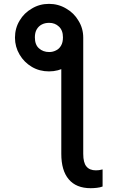

<svg xmlns="http://www.w3.org/2000/svg" viewBox="-20 -781 617 1008"><path d="M301.8 -530.3Q330.1 -543.9 417 -583Q417 -430.7 417 26.4Q417 73.2 433.6 92.8Q450.2 113.3 483.4 113.3Q490.2 113.3 500 112.3Q508.8 110.4 518.6 108.4Q518.6 138.7 518.6 198.2Q505.9 203.1 488.3 205.1Q470.7 207 456.1 207Q379.9 207 340.8 160.2Q301.8 114.3 301.8 26.4Q301.8 -159.2 301.8 -530.3ZM58.6 -583Q58.6 -632.8 83 -672.9Q106.4 -712.9 147.5 -736.3Q187.5 -760.7 237.3 -760.7Q286.1 -760.7 327.1 -736.3Q368.2 -712.9 391.6 -672.9Q417 -632.8 417 -583Q417 -535.2 392.6 -494.1Q368.2 -454.1 327.1 -429.7Q286.1 -406.2 237.3 -406.2Q187.5 -406.2 147.5 -429.7Q106.4 -454.1 83 -494.1Q58.6 -535.2 58.6 -583ZM238.3 -507.8Q257.8 -507.8 274.4 -516.6Q291 -524.4 300.8 -542Q310.5 -558.6 310.5 -585Q310.5 -622.1 289.1 -641.6Q268.6 -661.1 238.3 -661.1Q215.8 -661.1 199.2 -652.3Q182.6 -643.6 172.9 -627Q163.1 -610.4 163.1 -585Q163.1 -545.9 184.6 -527.3Q206.1 -507.8 238.3 -507.8Z"/></svg>

Font: DeepSea
Style: Medium
Weight: 500
Designer: Stem
Version: Version 3.019;git-0a5106e0b